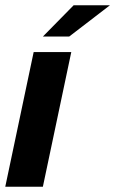

<svg xmlns="http://www.w3.org/2000/svg" viewBox="-23 -710 438 730"><path d="M105 -512H248L140 0H-3ZM257 -690H395L240 -571H140Z"/></svg>

Font: Decalotype
Style: Bold Italic
Weight: 700
Italic angle: -12°
Designer: Alfredo Marco Pradil
Foundry: Alfredo Marco Pradil
Version: Version 1.0